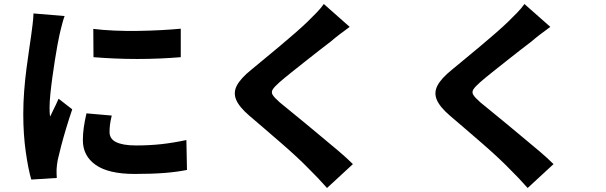

<svg xmlns="http://www.w3.org/2000/svg" viewBox="-20 -850 3020 957"><path d="M445 -706Q493 -700 551 -697.5Q609 -695 669.5 -696Q730 -697 785 -700Q840 -703 881 -707V-565Q834 -561 778 -558.5Q722 -556 664.5 -556Q607 -556 551 -558.5Q495 -561 446 -565ZM537 -274Q531 -249 528.5 -230.5Q526 -212 526 -192Q526 -175 534 -162.5Q542 -150 558 -142Q574 -134 598.5 -129.5Q623 -125 658 -125Q725 -125 784 -131.5Q843 -138 909 -152L912 -3Q863 7 800.5 12Q738 17 651 17Q521 17 457 -28Q393 -73 393 -151Q393 -182 397.5 -214Q402 -246 411 -285ZM302 -770Q298 -760 292.5 -740.5Q287 -721 282.5 -702Q278 -683 276 -674Q272 -656 266 -623.5Q260 -591 253.5 -549.5Q247 -508 241 -464.5Q235 -421 231 -381.5Q227 -342 227 -313Q227 -304 227.5 -291Q228 -278 230 -269Q237 -284 244 -298.5Q251 -313 258.5 -328Q266 -343 272 -358L340 -305Q325 -261 310.5 -213Q296 -165 285 -123Q274 -81 268 -54Q266 -43 264 -28Q262 -13 262 -6Q262 2 262 14Q262 26 263 37L136 45Q121 -5 108.5 -92.5Q96 -180 96 -282Q96 -339 100.5 -397Q105 -455 112 -508.5Q119 -562 125.5 -605.5Q132 -649 136 -678Q139 -700 142.5 -728.5Q146 -757 147 -783Z M1723 -716Q1697 -697 1672.5 -678.5Q1648 -660 1630 -644Q1605 -625 1571.5 -599Q1538 -573 1501.5 -544Q1465 -515 1431 -488Q1397 -461 1372 -439Q1347 -417 1339 -403.5Q1331 -390 1339.5 -376.5Q1348 -363 1374 -340Q1395 -322 1429 -295Q1463 -268 1503.5 -234Q1544 -200 1587 -164.5Q1630 -129 1669.5 -95.5Q1709 -62 1739 -32L1610 87Q1565 36 1517 -11Q1495 -34 1459.5 -67Q1424 -100 1382 -136.5Q1340 -173 1298 -209Q1256 -245 1222 -274Q1172 -317 1157 -353Q1142 -389 1161 -424.5Q1180 -460 1232 -502Q1261 -526 1298.5 -557Q1336 -588 1375.5 -621Q1415 -654 1450.5 -685Q1486 -716 1511 -740Q1535 -763 1558 -787Q1581 -811 1594 -830Z M2723 -716Q2697 -697 2672.5 -678.5Q2648 -660 2630 -644Q2605 -625 2571.5 -599Q2538 -573 2501.5 -544Q2465 -515 2431 -488Q2397 -461 2372 -439Q2347 -417 2339 -403.5Q2331 -390 2339.5 -376.5Q2348 -363 2374 -340Q2395 -322 2429 -295Q2463 -268 2503.5 -234Q2544 -200 2587 -164.5Q2630 -129 2669.5 -95.5Q2709 -62 2739 -32L2610 87Q2565 36 2517 -11Q2495 -34 2459.5 -67Q2424 -100 2382 -136.5Q2340 -173 2298 -209Q2256 -245 2222 -274Q2172 -317 2157 -353Q2142 -389 2161 -424.5Q2180 -460 2232 -502Q2261 -526 2298.5 -557Q2336 -588 2375.5 -621Q2415 -654 2450.5 -685Q2486 -716 2511 -740Q2535 -763 2558 -787Q2581 -811 2594 -830Z"/></svg>

Font: Noto Sans KR ExtraBold
Style: Regular
Weight: 800
Designer: Ryoko NISHIZUKA  (kana, bopomofo & ideographs); Paul D. Hunt (Latin, Greek & Cyrillic); Sandoll Communications , Soo-you
Foundry: Adobe
Version: Version 2.004-H2;hotconv 1.0.118;makeotfexe 2.5.65603